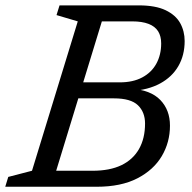

<svg xmlns="http://www.w3.org/2000/svg" viewBox="-40 -712 732 732"><path d="M309 -630.5 328.5 -691.5H489Q553 -691.5 591.5 -673Q630 -654.5 647 -623.8Q664 -593 664 -555.5Q664 -501.5 640 -460Q616 -418.5 570.5 -393.8Q525 -369 460 -365L459.5 -374Q534.5 -369 571.2 -330.8Q608 -292.5 608 -233Q608 -169.5 576.8 -116.8Q545.5 -64 483.5 -32Q421.5 0 328.5 0H117.5L136 -61H313Q378.5 -61 422.8 -82.2Q467 -103.5 490 -144Q513 -184.5 513 -241Q513 -284.5 485.8 -310.8Q458.5 -337 394.5 -337H217.5L239.5 -398H416.5Q467 -398 502.2 -416.8Q537.5 -435.5 556 -469.2Q574.5 -503 574.5 -546.5Q574.5 -574 562.8 -592.8Q551 -611.5 526.2 -621Q501.5 -630.5 464 -630.5ZM256.5 -630.5 175.5 -654.5 187 -691.5H367L155.5 0H-20L-8.5 -37.5L82 -61Z"/></svg>

Font: Newsreader 11pt
Style: Italic
Weight: 400
Italic angle: -17°
Version: Version 1.003